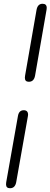

<svg xmlns="http://www.w3.org/2000/svg" viewBox="-20 -802 268 1019"><path d="M112 -389Q112 -396 113 -400L174 -750Q180 -782 206 -782Q228 -782 228 -760Q228 -754 227 -750L166 -400Q160 -368 133 -368Q112 -368 112 -389ZM12 176Q12 169 13 165L75 -185Q80 -217 106 -217Q129 -217 129 -193L128 -185L66 165Q60 197 33 197Q12 197 12 176Z"/></svg>

Font: Kodchasan ExtraLight
Style: Italic
Weight: 275
Italic angle: -10°
Version: Version 1.000; ttfautohint (v1.6)